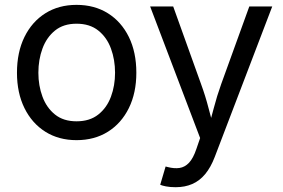

<svg xmlns="http://www.w3.org/2000/svg" viewBox="-20 -573 1182 801"><path d="M299.3 11.7Q225.1 11.7 169.2 -23.4Q113.3 -58.6 82 -122.1Q50.8 -185.5 50.8 -269.5Q50.8 -355 82 -418.7Q113.3 -482.4 169.2 -517.6Q225.1 -552.7 299.3 -552.7Q374 -552.7 430.2 -517.6Q486.3 -482.4 517.6 -418.7Q548.8 -355 548.8 -269.5Q548.8 -185.5 517.6 -122.1Q486.3 -58.6 430.2 -23.4Q374 11.7 299.3 11.7ZM299.3 -66.9Q354.5 -66.9 390.1 -95.2Q425.8 -123.5 442.9 -169.7Q460 -215.8 460 -269.5Q460 -323.7 442.9 -370.4Q425.8 -417 390.1 -445.6Q354.5 -474.1 299.3 -474.1Q244.6 -474.1 209.5 -445.6Q174.3 -417 157.2 -370.6Q140.1 -324.2 140.1 -269.5Q140.1 -215.8 157.2 -169.7Q174.3 -123.5 209.5 -95.2Q244.6 -66.9 299.3 -66.9ZM648.4 197.8 670.9 121.6 680.2 124Q707 130.9 729 127.7Q751 124.5 768.6 106Q786.1 87.4 799.3 48.3L814.9 2.9L606.4 -545.9H702.6L818.8 -222.2Q837.4 -171.4 850.1 -121.6Q862.8 -71.8 877 -24.9H844.7Q858.9 -71.8 871.8 -121.8Q884.8 -171.9 902.8 -222.2L1020 -545.9H1115.7L876 81.5Q859.4 125 836.2 153.1Q813 181.2 782.2 194.6Q751.5 208 712.9 208Q689.5 208 672.4 204.6Q655.3 201.2 648.4 197.8Z"/></svg>

Font: Inter Variable
Style: Regular
Weight: 400
Designer: Rasmus Andersson
Foundry: rsms
Version: Version 4.001;git-9221beed3